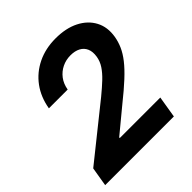

<svg xmlns="http://www.w3.org/2000/svg" viewBox="-198 -879 1020 1020"><g transform="rotate(-45 312.5 -369.0)"><path d="M11.7 0 29.8 -107.9 328.6 -347.2Q367.2 -378.9 395.3 -405.5Q423.3 -432.1 440.4 -458Q457.5 -483.9 462.4 -513.7Q467.8 -547.4 457.8 -570.6Q447.8 -593.8 425 -606Q402.3 -618.2 369.1 -618.2Q335 -618.2 305.7 -604Q276.4 -589.8 256.3 -563.5Q236.3 -537.1 230 -500H88.9Q101.1 -572.3 140.1 -625.5Q179.2 -678.7 240 -708.3Q300.8 -737.8 376.5 -737.8Q454.1 -737.8 509 -710Q564 -682.1 589.8 -633.3Q615.7 -584.5 605 -520.5Q599.6 -488.8 586.2 -458.5Q572.8 -428.2 547.6 -396Q522.5 -363.8 481.4 -325.7Q440.4 -287.6 380.4 -239.7L244.1 -127L243.2 -122.1H547.9L527.8 0Z"/></g></svg>

Font: Inter 17pt
Style: Bold Italic
Weight: 700
Italic angle: -9.3988°
Version: Version 4.001;git-66647c0bb